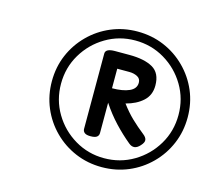

<svg xmlns="http://www.w3.org/2000/svg" viewBox="-86 -1093 854 769"><g transform="rotate(15 341.5 -709.0)"><path d="M395 -428Q337 -428 286 -449.5Q235 -471 196 -510Q157 -549 135.5 -600Q114 -651 114 -709Q114 -768 135.5 -818.5Q157 -869 196 -908Q235 -947 286 -968.5Q337 -990 395 -990Q454 -990 505 -968.5Q556 -947 595 -908Q634 -869 655.5 -818.5Q677 -768 677 -709Q677 -651 655.5 -600Q634 -549 595 -510Q556 -471 505 -449.5Q454 -428 395 -428ZM395 -465Q462 -465 517.5 -498Q573 -531 606 -586.5Q639 -642 639 -709Q639 -776 606 -831.5Q573 -887 517.5 -920Q462 -953 395 -953Q329 -953 273.5 -920Q218 -887 185 -831.5Q152 -776 152 -709Q152 -642 185 -586.5Q218 -531 273.5 -498Q329 -465 395 -465ZM320 -536Q303 -536 295.5 -542Q288 -548 288 -558V-870Q288 -891 327 -891H387Q449 -891 484 -871Q519 -851 519 -799Q519 -759 492 -734.5Q465 -710 422 -699Q445 -668 469.5 -644.5Q494 -621 522 -599Q535 -589 536.5 -578.5Q538 -568 525 -554Q502 -528 478 -548Q444 -576 412.5 -609.5Q381 -643 354 -684V-558Q354 -548 346.5 -542Q339 -536 320 -536ZM354 -744Q398 -744 425 -756Q452 -768 452 -793Q452 -810 437.5 -817.5Q423 -825 404 -825H354Z"/></g></svg>

Font: Playwrite GB S
Style: Italic
Weight: 400
Italic angle: -7°
Designer: Veronika Burian, José Scaglione
Foundry: TypeTogether
Version: Version 1.000